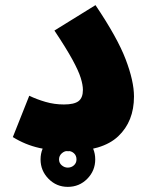

<svg xmlns="http://www.w3.org/2000/svg" viewBox="-20 -584 597 748"><path d="M30 -50 94 -211Q123 -197 157.5 -187Q192 -177 229 -177Q269 -177 286 -190Q303 -203 303 -234Q303 -253 294.5 -280.5Q286 -308 262 -352Q238 -396 192 -465L352 -564Q437 -438 469.5 -353Q502 -268 502 -208Q502 -111 440.5 -53Q379 5 246 5Q189 5 133.5 -7.5Q78 -20 30 -50ZM244 144Q200 144 169 112.5Q138 81 138 37Q138 -7 169 -38.5Q200 -70 244 -70Q289 -70 320 -38.5Q351 -7 351 37Q351 81 320 112.5Q289 144 244 144ZM244 69Q258 69 268 60Q278 51 278 37Q278 22 268 13Q258 4 244 4Q231 4 220.5 13.5Q210 23 210 37Q210 51 220.5 60Q231 69 244 69Z"/></svg>

Font: Noto Sans Arabic Blk
Style: Regular
Weight: 900
Designer: Monotype Design Team, Nadine Chahine, Nizar Qandah and Khaled Hosny
Foundry: Monotype Imaging Inc.
Version: Version 2.012; ttfautohint (v1.8.4.7-5d5b)